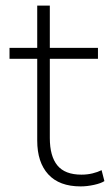

<svg xmlns="http://www.w3.org/2000/svg" viewBox="-20 -658 396 686"><path d="M268 8Q192 8 152.5 -35Q113 -78 113 -156V-448H14V-487H113V-638H158V-487H330V-448H158V-165Q158 -100 185 -67Q212 -34 271 -34Q292 -34 310.5 -38.5Q329 -43 343 -50L353 -11Q341 -3 316 2.5Q291 8 268 8Z"/></svg>

Font: Nunito Sans 10pt ExtraLight
Style: Regular
Weight: 250
Designer: Vernon Adams
Foundry: Vernon Adams
Version: Version 3.101;gftools[0.9.27]